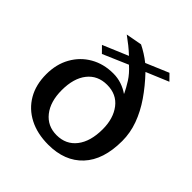

<svg xmlns="http://www.w3.org/2000/svg" viewBox="-178 -780 928 928"><g transform="rotate(45 286.5 -316.0)"><path d="M289.1 14.2Q213.9 14.2 158.2 -14.6Q102.5 -43.5 72 -95.9Q41.5 -148.4 41.5 -220.2Q41.5 -288.6 70.8 -340.8Q100.1 -393.1 151.4 -422.6Q202.6 -452.1 269 -452.1Q298.3 -452.1 325.2 -443.1Q352.1 -434.1 373.5 -418.9Q373.5 -419.4 374.5 -419.9Q361.8 -446.8 343 -476.6Q324.2 -506.3 292 -535.2L162.6 -479.5L131.8 -510.7L261.7 -565.4Q243.7 -582.5 223.6 -598.6Q203.6 -614.7 181.2 -630.9L263.7 -646Q283.7 -636.2 303.7 -623.5Q323.7 -610.8 341.3 -596.7L458 -646L488.3 -615.2L373 -566.9Q419.9 -517.6 455.3 -466.1Q490.7 -414.6 510.3 -360.8Q529.8 -307.1 529.8 -251.5Q529.8 -122.6 465.8 -54.2Q401.9 14.2 289.1 14.2ZM285.2 -46.9Q349.1 -46.9 386 -94.2Q422.9 -141.6 422.9 -225.1Q422.9 -298.3 387 -345.2Q351.1 -392.1 286.1 -392.1Q222.2 -392.1 185.5 -345.9Q148.9 -299.8 148.9 -218.8Q148.9 -140.1 185.8 -93.5Q222.7 -46.9 285.2 -46.9Z"/></g></svg>

Font: Kameron Medium
Style: Regular
Weight: 500
Designer: Vernon Adams
Foundry: Vernon Adams
Version: Version 1.100